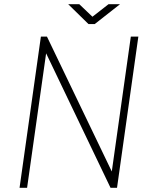

<svg xmlns="http://www.w3.org/2000/svg" viewBox="-20 -898 726 918"><path d="M73.5 0 175.5 -723H204.5L514.5 -78L605.5 -723H641.5L539.5 0H508.5L200.5 -643L109.5 0ZM403 -783 306 -878H359L422 -818L499 -878H554L433 -783Z"/></svg>

Font: Public Sans Thin
Style: Italic
Weight: 100
Italic angle: -8°
Designer: The Public Sans project authors (U.S. Web Design System). Libre Franklin designed by Pablo Impallari and Rodrigo Fuenzal
Version: Version 2.000